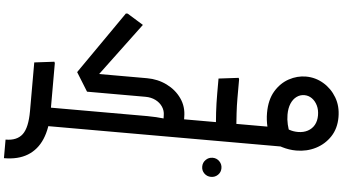

<svg xmlns="http://www.w3.org/2000/svg" viewBox="-56 -769 2008 1074"><g transform="rotate(5 948.0 -231.5)"><path d="M219 0V-104.3H323.3V0ZM323.3 0V-104.3Q335.3 -104.3 339.3 -90.4Q343.3 -76.5 343.3 -52.9Q343.3 -30.6 339.3 -15.3Q335.3 0 323.3 0ZM0 200V95.7Q64 95.7 93.2 56.8Q122.3 18 122.3 -75V-348.3L234.3 -362L237.3 -354V-75Q237.3 12 211.2 73.7Q185 135.3 132.3 167.7Q79.7 200 0 200Z M955 0V-104.3H1070.7V0ZM1070.7 0V-104.3Q1082.7 -104.3 1086.7 -90.4Q1090.7 -76.5 1090.7 -52.9Q1090.7 -30.6 1086.7 -15.3Q1082.7 0 1070.7 0ZM460 -275.7 366 -315.3 609.2 -665.7H619.3L709.3 -610.3ZM323 0V-104.3H778.7Q803.7 -104.3 828.2 -102.8Q852.7 -101.3 868.7 -99.3Q884.7 -97.3 884.7 -97.3V0ZM430.7 -211 366 -315.3H745.3V-211ZM869.7 -117Q869.7 -143 855.2 -164.5Q840.7 -186 815.7 -198.5Q790.7 -211 758.7 -211H560.7V-222L572.7 -315.3H758.7Q819 -315.3 870.5 -290Q922 -264.7 953.3 -220Q984.7 -175.3 984.7 -117ZM880.7 0Q876.7 -27 873.2 -57Q869.7 -87 869.7 -117H984.7Q984.7 -87.3 988 -60.3Q991.3 -33.3 994.7 -14L979.7 0ZM323 0Q312 0 307.5 -15.4Q303 -30.9 303 -53.3Q303 -76.3 307.5 -90.3Q312 -104.3 323 -104.3Z M1162.9 203.3Q1140.3 203.3 1124.7 188Q1109 172.7 1109 150.1Q1109 127.6 1124.8 111.8Q1140.6 96 1163.1 96Q1185.7 96 1201.3 111.8Q1217 127.6 1217 150.1Q1217 172.7 1201.2 188Q1185.4 203.3 1162.9 203.3Z M1237.7 0V-104.3H1358V0ZM1358 0V-104.3Q1370 -104.3 1374 -90.4Q1378 -76.5 1378 -52.9Q1378 -30.6 1374 -15.3Q1370 0 1358 0ZM1166 0 1169 -42Q1169 -42 1166 -74.5Q1163 -107 1160 -158Q1157 -209 1157 -265V-348.3L1269 -362L1272 -354V-247Q1272 -206 1274.5 -165Q1277 -124 1279.5 -89.5Q1282 -55 1284.5 -34.5Q1287 -14 1287 -14L1272 0ZM1071 0V-104.3H1177V0ZM1071 0Q1060 0 1055.5 -15.4Q1051 -30.9 1051 -53.3Q1051 -76.3 1055.5 -90.3Q1060 -104.3 1071 -104.3Z M1625 15Q1584.3 15 1543.5 2.5Q1502.7 -10 1463.7 -34.7L1526 -122.3Q1554 -105 1576.8 -97.2Q1599.7 -89.3 1625 -89.3Q1656.7 -89.3 1680.3 -102Q1704 -114.7 1716.7 -137.5Q1729.3 -160.3 1729.3 -191.3Q1729.3 -222.3 1717.7 -246.3Q1706 -270.3 1686.7 -284Q1667.3 -297.7 1643.7 -297.7Q1620 -297.7 1600.5 -283.5Q1581 -269.3 1570 -243.3Q1559 -217.3 1559 -180.7Q1559 -154 1565.3 -126.2Q1571.7 -98.3 1580.7 -81.7L1480 -31Q1463 -61.3 1453.5 -101.3Q1444 -141.3 1444 -180.7Q1444 -254 1473.3 -303.2Q1502.7 -352.3 1548.7 -377.2Q1594.7 -402 1643.7 -402Q1696.7 -402 1742.5 -374.8Q1788.3 -347.7 1816.3 -300.5Q1844.3 -253.3 1844.3 -191.3Q1844.3 -128 1814 -81.8Q1783.7 -35.7 1734 -10.3Q1684.3 15 1625 15ZM1358 0V-104.3H1561.7V0ZM1358 0Q1347 0 1342.5 -15.3Q1338 -30.7 1338 -53.3Q1338 -76.3 1342.5 -90.3Q1347 -104.3 1358 -104.3Z"/></g></svg>

Font: Fustat
Style: Regular
Weight: 400
Designer: Mohamed Gaber, Khaled Hosny, Laura Garcia Mut
Foundry: Kief Type Foundry, Alif Type Foundry, Hard Type Foundry
Version: Version 1.007